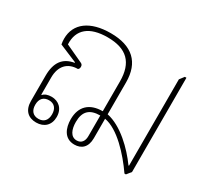

<svg xmlns="http://www.w3.org/2000/svg" viewBox="-114 -739 1015 930"><g transform="rotate(30 394.0 -274.0)"><path d="M169 4C214 4 243 -24 243 -69C243 -117 211 -142 173 -142C153 -142 135 -136 127 -125L124 -126V-222C124 -285 158 -322 215 -322C221 -325 223 -331 223 -338C223 -347 220 -352 211 -356L114 -401C110 -483 163 -527 264 -527C371 -527 422 -477 422 -371V-205C349 -205 307 -166 307 -94C307 -46 326 4 383 4C422 4 450 -19 450 -70V-179C526 -166 610 -74 664 4H672L692 -21V-548H683L664 -523V-40H661C613 -107 532 -187 450 -204V-382C450 -494 388 -552 267 -552C152 -552 84 -501 84 -416C84 -406 85 -395 87 -385L187 -343V-340C126 -330 96 -290 96 -215V-74C96 -23 124 4 169 4ZM383 -19C349 -19 335 -53 335 -95C335 -154 363 -181 422 -181V-65C422 -37 408 -19 383 -19ZM170 -17C140 -17 123 -36 123 -69C123 -102 140 -121 171 -121C200 -121 217 -102 217 -69C217 -36 200 -17 170 -17Z"/></g></svg>

Font: Noto Serif Thai SemiCondensed Thin
Style: Regular
Weight: 100
Width: 4
Designer: Monotype Design Team
Foundry: Monotype Imaging Inc.
Version: Version 2.002